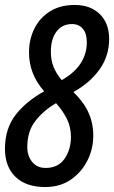

<svg xmlns="http://www.w3.org/2000/svg" viewBox="-24 -744 460 774"><path d="M158 10Q81 10 38.5 -31Q-4 -72 -4 -144Q-4 -224 37.5 -279Q79 -334 154 -376Q93 -445 93 -532Q93 -586 115 -629.5Q137 -673 178 -698.5Q219 -724 277 -724Q341 -724 378.5 -687Q416 -650 416 -587Q416 -519 378 -465Q340 -411 272 -373Q314 -332 333 -289.5Q352 -247 352 -197Q352 -143 328 -96Q304 -49 261 -19.5Q218 10 158 10ZM225 -421Q276 -450 301 -488.5Q326 -527 326 -573Q326 -609 310 -628Q294 -647 266 -647Q227 -647 204 -617Q181 -587 181 -535Q181 -501 192.5 -473Q204 -445 225 -421ZM160 -67Q211 -67 236.5 -104.5Q262 -142 262 -192Q262 -232 245.5 -265Q229 -298 202 -328Q152 -299 119 -257Q86 -215 86 -151Q86 -116 105.5 -91.5Q125 -67 160 -67Z"/></svg>

Font: Noto Sans ExtraCondensed Medium
Style: Italic
Weight: 500
Width: 2
Italic angle: -12°
Designer: Monotype Design Team
Foundry: Monotype Imaging Inc.
Version: Version 2.013; ttfautohint (v1.8.4.7-5d5b)